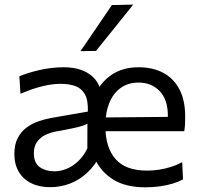

<svg xmlns="http://www.w3.org/2000/svg" viewBox="-20 -798 856 829"><path d="M607.8 10.8Q522.4 10.8 468.2 -23.1Q414 -57 388.1 -116.1Q362.3 -175.1 362.3 -251Q362.3 -326 387.7 -384Q413.2 -442 461.4 -474.8Q509.7 -507.6 578.4 -507.6Q640.5 -507.6 685.6 -483.1Q730.7 -458.7 755.2 -411.2Q779.6 -363.8 779.6 -294.6Q779.6 -276.1 778.9 -261.3Q778.1 -246.4 775.6 -231.6L703.2 -268.2Q704.2 -275.8 704.5 -283.1Q704.8 -290.5 704.8 -297.4Q704.8 -368.1 669.3 -404.8Q633.8 -441.5 578.3 -441.5Q532.8 -441.5 500.9 -418.2Q468.9 -395 452.1 -354.1Q435.3 -313.2 435.3 -260.6V-249Q435.3 -162.2 478.5 -111.7Q521.7 -61.3 615.6 -61.3Q639.1 -61.3 665.3 -65.1Q691.4 -69 717.4 -77.1Q743.3 -85.2 766.6 -98.1L770.2 -23.4Q751.2 -13.1 726 -5.4Q700.7 2.3 670.8 6.5Q640.9 10.8 607.8 10.8ZM215.1 -58.3Q241.7 -58.3 268.2 -69.3Q294.8 -80.3 317.9 -102.2Q341 -124.2 357.1 -157.1L357.5 -263.9Q349.5 -259.4 336.3 -254.9Q323.2 -250.5 297 -244.8Q270.9 -239.1 224 -230.7Q195.5 -225.5 173.5 -214.2Q151.6 -202.8 138.9 -183.8Q126.2 -164.7 126.2 -137Q126.2 -94 152.1 -76.1Q177.9 -58.3 215.1 -58.3ZM196.6 10.2Q149.2 10.2 114.6 -7.1Q79.9 -24.3 61 -56.4Q42 -88.6 42 -133.6Q42 -174.1 56.5 -201.8Q70.9 -229.6 94.5 -247.1Q118.1 -264.6 146.7 -274.4Q175.2 -284.2 203.6 -289.1L359.3 -316.2Q361.2 -366.4 345.8 -392.2Q330.5 -418.1 303.2 -427.1Q275.8 -436.1 242 -436.1Q225 -436.1 205.5 -433.7Q185.9 -431.2 164.4 -426Q142.8 -420.7 118.8 -412.7Q94.8 -404.6 68.4 -393.1L63.6 -468.6Q81.3 -476 103.5 -483Q125.7 -490 150.7 -495.6Q175.6 -501.3 202 -504.4Q228.4 -507.6 254.6 -507.6Q334.8 -507.6 379.5 -467.5Q424.1 -427.5 424.1 -337.2L408.4 -251.8L413.4 -129.2Q388.7 -81.2 354.6 -50.3Q320.5 -19.3 280.2 -4.6Q239.8 10.2 196.6 10.2ZM386.2 -231.6V-290.5L724.9 -293.5L775.6 -276.4V-231.6ZM327.4 -577Q361.6 -626.9 395.7 -677Q429.8 -727 463.1 -776.1L555.3 -778.2Q528.1 -744 501 -710.5Q473.9 -677 447.5 -644Q421.1 -611.1 394.6 -578.2Z"/></svg>

Font: Commissioner Thin
Style: Regular
Weight: 100
Designer: Kostas Bartsokas
Foundry: Kostas Bartsokas
Version: Version 1.001;gftools[0.9.23]